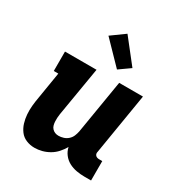

<svg xmlns="http://www.w3.org/2000/svg" viewBox="-182 -895 963 1028"><g transform="rotate(30 300.0 -381.0)"><path d="M180 8Q153 8 129 -2Q105 -12 90 -32Q75 -52 67.5 -76.5Q60 -101 58 -127.5Q56 -154 58.5 -181Q61 -208 66 -235L93 -400H65V-520H260L209 -216Q207 -204 206.5 -192.5Q206 -181 206.5 -169.5Q207 -158 210 -147Q213 -136 220.5 -128Q228 -120 238 -116Q248 -112 260 -112Q275 -112 290.5 -117Q306 -122 318 -133Q330 -144 336 -158.5Q342 -173 345 -188L400 -520H547L485 -144Q483 -137 484 -131Q485 -125 489 -120.5Q493 -116 499 -114Q505 -112 511 -112H531V8H491Q465 8 440 3.5Q415 -1 393.5 -12.5Q372 -24 357 -43.5Q342 -63 337 -87Q325 -66 308.5 -47.5Q292 -29 270.5 -16.5Q249 -4 226 2Q203 8 180 8ZM354 -576 224 -710 307 -770 422 -624Z"/></g></svg>

Font: Iosevka Etoile Heavy
Style: Italic
Weight: 900
Italic angle: -9°
Designer: Belleve Invis
Foundry: Belleve Invis
Version: Version 22.1.2; ttfautohint (v1.8.4)